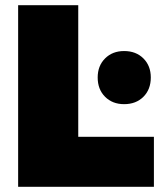

<svg xmlns="http://www.w3.org/2000/svg" viewBox="-20 -721 624 741"><path d="M50 -701H282V-193H574V0H50ZM459 -524Q505 -524 533.5 -495.5Q562 -467 562 -422Q562 -376 533.5 -347.5Q505 -319 459 -319Q414 -319 385.5 -347.5Q357 -376 357 -422Q357 -467 385.5 -495.5Q414 -524 459 -524Z"/></svg>

Font: MontserratBlack
Style: Regular
Weight: 900
Designer: Julieta Ulanovsky
Foundry: Julieta Ulanovsky
Version: Version 4.000